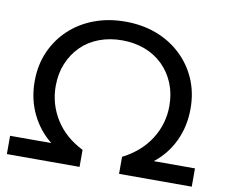

<svg xmlns="http://www.w3.org/2000/svg" viewBox="-78 -804 1054 900"><g transform="rotate(10 449.0 -354.0)"><path d="M9 0V-87H205Q145 -135 111.5 -205Q78 -275 78 -359Q78 -436 106 -500Q134 -564 184.5 -611Q235 -658 302.5 -683Q370 -708 449 -708Q529 -708 596 -683Q663 -658 713.5 -611Q764 -564 792 -500Q820 -436 820 -359Q820 -275 787 -205Q754 -135 693 -87H889V0H543V-81Q629 -125 674.5 -197Q720 -269 720 -354Q720 -413 700 -461.5Q680 -510 644 -545.5Q608 -581 558 -600Q508 -619 449 -619Q390 -619 340 -600Q290 -581 254.5 -545.5Q219 -510 199 -461.5Q179 -413 179 -354Q179 -269 224 -196.5Q269 -124 355 -81V0Z"/></g></svg>

Font: Montserrat Z Med
Style: Regular
Weight: 500
Designer: Julieta Ulanovsky
Foundry: Julieta Ulanovsky
Version: Version 8.000